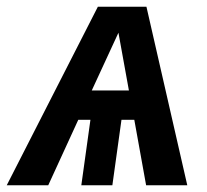

<svg xmlns="http://www.w3.org/2000/svg" viewBox="-56 -549 613 569"><path d="M342 -194H304L277 0H185L212 -194H176L87 0H-36L234 -529H378L499 0H377ZM326 -281 295 -452 216 -281Z"/></svg>

Font: FiraGO Medium
Style: Italic
Weight: 500
Italic angle: -8°
Designer: bBox Type GmbH
Foundry: bBox Type GmbH
Version: Version 1.001